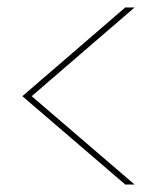

<svg xmlns="http://www.w3.org/2000/svg" viewBox="-20 -638 421 515"><path d="M65 -380 341 -143H316L40 -380L316 -618H341Z"/></svg>

Font: Poppins Variable
Style: Regular
Weight: 100
Designer: Jonny Pinhorn
Foundry: Indian Type Foundry
Version: Version 6.000